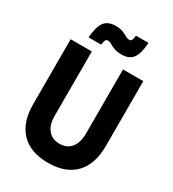

<svg xmlns="http://www.w3.org/2000/svg" viewBox="-247 -1178 1194 1328"><g transform="rotate(30 350.0 -514.0)"><path d="M60 -800H229V-286Q229 -214 262 -174.5Q295 -135 353 -135Q413 -135 445.5 -175.5Q478 -216 478 -290V-800H640V-281Q640 -137 565.5 -59Q491 19 350 19Q209 19 134.5 -59Q60 -137 60 -281ZM161 -873Q167 -961 195.5 -998.5Q224 -1036 284 -1036Q322 -1036 344.5 -1026.5Q367 -1017 382 -1008Q397 -999 413 -999Q425 -999 430.5 -1009.5Q436 -1020 439 -1047H539Q533 -958 505 -921Q477 -884 417 -884Q379 -884 356.5 -893Q334 -902 318.5 -911.5Q303 -921 287 -921Q276 -921 270 -910Q264 -899 261 -873Z"/></g></svg>

Font: Martian Mono
Style: Bold
Weight: 700
Designer: Roman Shamin
Foundry: Evil Martians
Version: Version 1.000